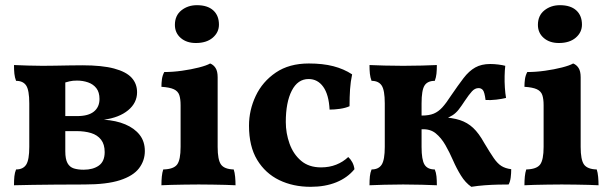

<svg xmlns="http://www.w3.org/2000/svg" viewBox="-20 -712 2363 741"><path d="M34 3Q34 -17 35.5 -31.5Q37 -46 42 -58Q69 -58 81 -76.5Q93 -95 93 -145V-313Q93 -364 81 -382Q69 -400 42 -400Q37 -413 35.5 -427.5Q34 -442 34 -461Q56 -460 87.5 -459Q119 -458 144 -458Q164 -458 191.5 -458.5Q219 -459 248 -459.5Q277 -460 298 -460Q374 -460 420.5 -447.5Q467 -435 488 -412Q509 -389 509 -356Q509 -315 474.5 -286.5Q440 -258 381 -250Q428 -247 463.5 -232Q499 -217 519 -191.5Q539 -166 539 -129Q539 -92 516.5 -62.5Q494 -33 443 -16.5Q392 0 306 0Q242 0 193 0.5Q144 1 106 1.5Q68 2 34 3ZM303 -57Q339 -57 361.5 -73Q384 -89 384 -125Q384 -155 370 -173Q356 -191 331.5 -198.5Q307 -206 275 -206H209V-264H278Q321 -264 342.5 -281.5Q364 -299 364 -330Q364 -356 352 -371.5Q340 -387 320 -394Q300 -401 277 -401Q260 -401 248 -398Q236 -395 218 -390L232 -432V-128Q232 -98 240.5 -82.5Q249 -67 265 -62Q281 -57 303 -57Z M603 3Q603 -15 604.5 -30.5Q606 -46 610 -58Q650 -59 663.5 -77Q677 -95 677 -145V-306Q677 -330 672 -345Q667 -360 651 -367.5Q635 -375 603 -377Q603 -392 605 -406.5Q607 -421 614 -434Q647 -434 682.5 -439Q718 -444 747.5 -451.5Q777 -459 791 -467Q804 -462 812 -449.5Q820 -437 820 -414V-145Q820 -95 833 -77Q846 -59 882 -58Q886 -46 887.5 -29.5Q889 -13 889 3Q874 2 851 1.5Q828 1 801 0.5Q774 0 747 0Q720 0 692 0.5Q664 1 641 1.5Q618 2 603 3ZM736 -546Q700 -546 677.5 -565.5Q655 -585 655 -616Q655 -652 680 -672Q705 -692 740 -692Q781 -692 803 -672Q825 -652 825 -617Q825 -587 801 -566.5Q777 -546 736 -546Z M1348 -59Q1321 -26 1278 -8.5Q1235 9 1179 9Q1111 9 1057.5 -17Q1004 -43 972.5 -95Q941 -147 941 -227Q941 -287 967 -342Q993 -397 1044.5 -432Q1096 -467 1172 -467Q1226 -467 1266.5 -456.5Q1307 -446 1339 -425Q1333 -397 1331 -367.5Q1329 -338 1329 -302Q1313 -295 1292 -292Q1271 -289 1252 -289Q1249 -347 1227.5 -377Q1206 -407 1171 -407Q1129 -407 1106 -362Q1083 -317 1083 -241Q1083 -198 1097.5 -157.5Q1112 -117 1142 -91.5Q1172 -66 1219 -66Q1251 -66 1277.5 -76.5Q1304 -87 1324 -106Q1333 -98 1339.5 -86Q1346 -74 1348 -59Z M1799 9Q1776 -7 1759 -34.5Q1742 -62 1728.5 -93Q1715 -124 1699 -152Q1683 -180 1661.5 -197.5Q1640 -215 1607 -213V-266Q1636 -266 1654 -273.5Q1672 -281 1687 -297.5Q1702 -314 1720 -342Q1748 -383 1769 -410.5Q1790 -438 1814 -451.5Q1838 -465 1872 -465Q1887 -465 1903 -463Q1919 -461 1930 -458Q1928 -441 1927.5 -418.5Q1927 -396 1928.5 -373.5Q1930 -351 1933 -334Q1917 -330 1895.5 -327.5Q1874 -325 1854 -326Q1850 -357 1843.5 -364.5Q1837 -372 1827 -372Q1813 -372 1801.5 -359.5Q1790 -347 1774 -323Q1761 -303 1750.5 -289.5Q1740 -276 1727 -267.5Q1714 -259 1693 -251L1681 -260Q1726 -258 1755 -248.5Q1784 -239 1806 -218.5Q1828 -198 1849 -160Q1871 -123 1885.5 -102Q1900 -81 1915 -71.5Q1930 -62 1953 -59Q1953 -43 1951 -27Q1949 -11 1943 0Q1926 0 1902 0.5Q1878 1 1851 3Q1824 5 1799 9ZM1406 3Q1406 -17 1407.5 -31.5Q1409 -46 1414 -58Q1441 -58 1453 -76.5Q1465 -95 1465 -145V-313Q1465 -364 1453 -382Q1441 -400 1414 -400Q1409 -413 1407.5 -427.5Q1406 -442 1406 -461Q1428 -460 1463.5 -459Q1499 -458 1536 -458Q1573 -458 1608.5 -459Q1644 -460 1666 -461Q1666 -442 1664.5 -427.5Q1663 -413 1658 -400Q1630 -400 1618.5 -382Q1607 -364 1607 -313V-145Q1607 -95 1618.5 -76.5Q1630 -58 1658 -58Q1663 -46 1664.5 -31.5Q1666 -17 1666 3Q1644 2 1608.5 1Q1573 0 1536 0Q1499 0 1463.5 1Q1428 2 1406 3Z M2004 3Q2004 -15 2005.5 -30.5Q2007 -46 2011 -58Q2051 -59 2064.5 -77Q2078 -95 2078 -145V-306Q2078 -330 2073 -345Q2068 -360 2052 -367.5Q2036 -375 2004 -377Q2004 -392 2006 -406.5Q2008 -421 2015 -434Q2048 -434 2083.5 -439Q2119 -444 2148.5 -451.5Q2178 -459 2192 -467Q2205 -462 2213 -449.5Q2221 -437 2221 -414V-145Q2221 -95 2234 -77Q2247 -59 2283 -58Q2287 -46 2288.5 -29.5Q2290 -13 2290 3Q2275 2 2252 1.5Q2229 1 2202 0.5Q2175 0 2148 0Q2121 0 2093 0.5Q2065 1 2042 1.5Q2019 2 2004 3ZM2137 -546Q2101 -546 2078.5 -565.5Q2056 -585 2056 -616Q2056 -652 2081 -672Q2106 -692 2141 -692Q2182 -692 2204 -672Q2226 -652 2226 -617Q2226 -587 2202 -566.5Q2178 -546 2137 -546Z"/></svg>

Font: Vollkorn
Style: Bold
Weight: 700
Designer: Friedrich Althausen
Foundry: Friedrich Althausen
Version: Version 5.000